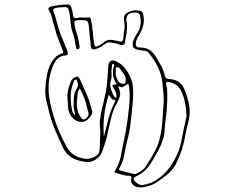

<svg xmlns="http://www.w3.org/2000/svg" viewBox="-20 -804 1040 865"><path d="M558 -427Q551 -423 546 -420Q541 -417 536 -414Q535 -413 533 -411.5Q531 -410 528 -411Q513 -418 514 -412Q515 -406 517 -401Q524 -385 520 -370.5Q516 -356 508 -342Q491 -312 482.5 -279Q474 -246 467 -214Q463 -192 456.5 -170Q450 -148 442 -126Q437 -110 425.5 -97.5Q414 -85 397 -78Q382 -72 365.5 -74.5Q349 -77 333 -81Q287 -95 265 -136Q246 -176 229 -216.5Q212 -257 201 -300Q194 -326 188.5 -351.5Q183 -377 184 -403Q186 -433 191 -462.5Q196 -492 210 -520Q218 -534 229 -545.5Q240 -557 259 -563Q267 -565 264 -573Q257 -591 250 -609Q243 -627 236 -645Q232 -659 228.5 -672.5Q225 -686 220 -700Q216 -714 213 -728Q210 -742 202 -755Q196 -765 199 -769Q202 -773 215 -776Q232 -779 249 -781.5Q266 -784 283 -784Q298 -784 301 -772Q308 -752 309 -734Q311 -727 314 -724.5Q317 -722 326 -723Q339 -725 351 -725Q363 -725 376 -725Q384 -726 386.5 -723Q389 -720 390 -714Q396 -688 398 -661.5Q400 -635 404 -609Q406 -596 410.5 -594.5Q415 -593 428 -600Q433 -603 438 -606Q443 -609 447 -613Q459 -624 473 -624.5Q487 -625 502 -621Q505 -620 508 -620Q511 -620 514 -618Q533 -612 535 -629Q537 -649 540 -669.5Q543 -690 539 -710Q537 -721 539.5 -730Q542 -739 553 -746Q580 -763 612 -755Q620 -753 622.5 -746.5Q625 -740 626 -734Q631 -708 624 -684.5Q617 -661 602 -638Q594 -625 592 -610Q589 -590 610 -590Q639 -590 655.5 -578Q672 -566 684 -546Q696 -526 706.5 -506.5Q717 -487 722 -465Q724 -458 727 -453.5Q730 -449 743 -448Q791 -445 809 -406Q826 -367 832.5 -327Q839 -287 826 -245Q819 -219 814.5 -192Q810 -165 802 -139Q798 -123 791.5 -108.5Q785 -94 779 -79Q773 -63 763 -49.5Q753 -36 742 -25Q717 -4 689 15.5Q661 35 621 40Q596 43 581 30.5Q566 18 572 -1Q574 -11 562 -12Q546 -12 531.5 -16.5Q517 -21 503 -25Q492 -26 498 -35Q518 -67 524.5 -101.5Q531 -136 538 -170Q543 -192 547 -214.5Q551 -237 554 -259Q559 -296 562.5 -333.5Q566 -371 562 -408Q562 -411 561.5 -414Q561 -417 560 -420Q560 -421 558 -427ZM466 -474Q466 -484 466.5 -493.5Q467 -503 469 -513Q475 -541 504 -527Q522 -519 535 -505.5Q548 -492 557 -477Q578 -442 579.5 -405Q581 -368 577 -331Q573 -291 568.5 -250.5Q564 -210 553 -170Q545 -139 540 -107Q535 -75 518 -46Q512 -37 524 -35Q540 -31 555 -27Q570 -23 586 -20Q589 -19 592 -20.5Q595 -22 598 -23Q612 -30 622.5 -38.5Q633 -47 640 -60Q645 -68 650.5 -76.5Q656 -85 661 -93Q670 -108 678 -123Q686 -138 692 -154Q707 -199 710.5 -245.5Q714 -292 717 -338Q719 -360 716.5 -382Q714 -404 712 -426Q709 -465 692.5 -499.5Q676 -534 650 -566Q642 -574 631 -575Q621 -577 611 -578Q601 -579 591 -583Q580 -587 578 -599Q577 -613 582.5 -626Q588 -639 596 -651Q610 -671 613 -691.5Q616 -712 611 -733Q608 -746 594 -747Q548 -751 549 -712Q550 -710 550 -707.5Q550 -705 551 -703Q554 -681 550.5 -658.5Q547 -636 543 -613Q540 -596 519 -603Q511 -607 501.5 -608.5Q492 -610 483 -612Q475 -614 467 -612.5Q459 -611 452 -605Q444 -599 435 -593.5Q426 -588 415 -584Q401 -580 396 -582Q391 -584 389 -597Q387 -617 385 -636.5Q383 -656 381 -675Q380 -704 372 -709.5Q364 -715 329 -713Q312 -712 315 -698Q317 -683 321.5 -668.5Q326 -654 330 -639Q333 -628 335 -616.5Q337 -605 339 -594Q339 -590 337.5 -586.5Q336 -583 330 -582Q324 -582 324 -585.5Q324 -589 323 -592Q320 -602 318.5 -612Q317 -622 315 -632Q311 -647 306 -661.5Q301 -676 299 -692Q297 -710 295.5 -728Q294 -746 288 -763Q284 -772 276 -772Q264 -771 251.5 -771Q239 -771 227 -767Q218 -763 220 -756Q230 -729 237 -701.5Q244 -674 254 -647Q262 -629 269 -611Q276 -593 283 -575Q288 -563 284.5 -558.5Q281 -554 266 -553Q261 -553 257 -551Q253 -549 250 -547Q240 -542 234 -534Q228 -526 223 -517Q206 -480 201 -441.5Q196 -403 202 -364Q221 -249 282 -140Q299 -109 334 -96Q350 -90 365 -88.5Q380 -87 398 -94Q409 -99 417.5 -105.5Q426 -112 427 -119Q430 -136 430 -153Q430 -170 431 -187Q433 -205 431 -223.5Q429 -242 430 -261Q433 -286 438.5 -310Q444 -334 450 -359Q458 -388 461 -417Q464 -446 466 -474ZM506 -424Q479 -464 494 -509Q494 -511 494.5 -513Q495 -515 492 -516Q488 -517 486.5 -514.5Q485 -512 484 -510V-501Q481 -486 482.5 -470.5Q484 -455 479 -439Q474 -423 478.5 -407.5Q483 -392 490 -377Q492 -373 494.5 -369.5Q497 -366 504 -363Q506 -376 502 -386.5Q498 -397 492 -407Q485 -418 487.5 -420.5Q490 -423 506 -424ZM501 -481Q501 -462 506 -452Q508 -446 511 -441Q514 -436 520 -431Q530 -424 540 -427Q546 -428 545.5 -432.5Q545 -437 546 -441Q548 -454 542 -464.5Q536 -475 527 -485Q523 -490 518.5 -496.5Q514 -503 508 -501Q500 -500 501.5 -492.5Q503 -485 501 -481ZM284 -363Q283 -383 287.5 -401.5Q292 -420 300 -438Q303 -446 313 -453Q331 -467 340 -447Q359 -406 375 -368Q382 -352 386 -336Q390 -320 395 -304Q399 -294 386.5 -278Q374 -262 361 -257Q346 -252 330.5 -257.5Q315 -263 304 -276Q288 -296 287 -318.5Q286 -341 284 -363ZM319 -285Q316 -299 313.5 -311Q311 -323 312 -335Q312 -352 313.5 -370Q315 -388 325 -404Q337 -420 328 -436Q327 -439 326.5 -442.5Q326 -446 321 -445Q317 -445 315.5 -442Q314 -439 312 -436Q299 -404 298.5 -371.5Q298 -339 305 -306Q306 -301 308.5 -295.5Q311 -290 319 -285ZM820 -280Q820 -335 802 -381Q795 -401 781.5 -414.5Q768 -428 744 -434Q727 -439 728 -424Q729 -418 731 -412.5Q733 -407 733 -401Q735 -361 732 -320.5Q729 -280 723 -240Q722 -224 721 -208.5Q720 -193 715 -178Q706 -150 692.5 -125Q679 -100 663 -74Q650 -53 633.5 -36.5Q617 -20 592 -9Q580 -4 583 6Q585 13 599 22Q613 31 622 30Q633 28 644 25Q655 22 665 18Q692 4 712.5 -14.5Q733 -33 749 -56Q765 -81 777 -106.5Q789 -132 795 -159Q799 -176 802 -194Q805 -212 809 -229Q813 -243 815.5 -256.5Q818 -270 820 -280ZM340 -405Q330 -394 330 -383.5Q330 -373 328 -362Q324 -339 327.5 -316.5Q331 -294 346 -272Q355 -261 367 -270Q385 -284 376 -305Q374 -310 373 -314.5Q372 -319 371 -323Q367 -344 359 -364Q351 -384 340 -405ZM448 -190Q448 -190 448.5 -190.5Q449 -191 449 -192Q459 -231 469 -270Q479 -309 498 -346Q502 -352 497 -353Q486 -355 481 -362Q476 -369 470 -378Q455 -330 449.5 -283.5Q444 -237 448 -190Z"/></svg>

Font: Rock 3D
Style: Regular
Weight: 400
Version: Version 1.000